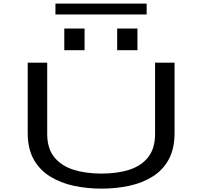

<svg xmlns="http://www.w3.org/2000/svg" viewBox="-20 -1054 1140 1084"><path d="M553 11Q470.5 11 395.8 -5.2Q321 -21.5 262.5 -57.8Q204 -94 170.2 -154.2Q136.5 -214.5 136.5 -302.5V-700H246.5V-298Q246.5 -217 285.5 -167.8Q324.5 -118.5 393.5 -96.2Q462.5 -74 553 -74Q643.5 -74 711.5 -96.2Q779.5 -118.5 817.5 -167.8Q855.5 -217 855.5 -298V-700H965.5V-302.5Q965.5 -214.5 932.8 -154.2Q900 -94 842.5 -57.8Q785 -21.5 710.5 -5.2Q636 11 553 11ZM343 -893H457.5V-770.5H343ZM641.5 -893H756V-770.5H641.5ZM293 -972.5V-1033.5H808V-972.5Z"/></svg>

Font: Trispace Expanded
Style: Regular
Weight: 400
Width: 7
Designer: Tyler Finck
Foundry: Etcetera Type Company
Version: Version 1.210; ttfautohint (v1.8.3)